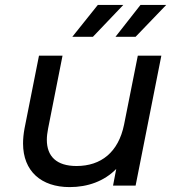

<svg xmlns="http://www.w3.org/2000/svg" viewBox="-20 -757 717 783"><path d="M483 -737H379L275 -607H359ZM533 -607 658 -737H553L451 -607ZM486 -249C463 -136 392 -80 292 -80C211 -80 171 -119 171 -187C171 -201 173 -216 176 -232L235 -530H139L80 -233C76 -211 74 -191 74 -172C74 -59 148 6 264 6C338 6 405 -18 454 -68L441 0H533L638 -530H542Z"/></svg>

Font: AWKNG-Font Medium
Style: Italic
Weight: 500
Italic angle: -11.3°
Designer: Awakening Church
Foundry: Awakening Church
Version: Version 1.700;PS 001.700;hotconv 1.0.88;makeotf.lib2.5.64775